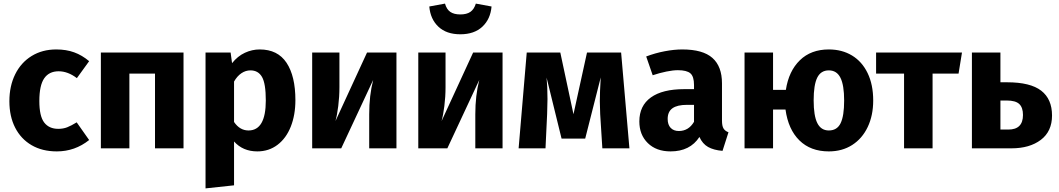

<svg xmlns="http://www.w3.org/2000/svg" viewBox="-20 -822 5866 1064"><path d="M474 -483 406 -389Q356 -427 305 -427Q252 -427 225 -388Q198 -349 198 -262Q198 -178 225 -143Q252 -108 303 -108Q330 -108 352 -116.5Q374 -125 405 -144L474 -46Q395 17 295 17Q214 17 155 -17.5Q96 -52 64 -114.5Q32 -177 32 -261Q32 -345 64 -410Q96 -475 155 -511.5Q214 -548 292 -548Q347 -548 391 -532Q435 -516 474 -483Z M839 -414H697V0H539V-531H997V0H839Z M1617 -267Q1617 -185 1591.5 -120.5Q1566 -56 1518 -19.5Q1470 17 1406 17Q1326 17 1277 -38V205L1119 222V-531H1258L1266 -472Q1297 -511 1337 -529.5Q1377 -548 1419 -548Q1519 -548 1568 -474Q1617 -400 1617 -267ZM1453 -265Q1453 -359 1432 -395.5Q1411 -432 1368 -432Q1341 -432 1317.5 -416Q1294 -400 1277 -370V-146Q1309 -99 1357 -99Q1453 -99 1453 -265Z M2177 0H2026V-189Q2026 -293 2048 -379L1871 0H1710V-531H1861V-339Q1861 -286 1854.5 -234.5Q1848 -183 1839 -151L2014 -531H2177Z M2765 0H2614V-189Q2614 -293 2636 -379L2459 0H2298V-531H2449V-339Q2449 -286 2442.5 -234.5Q2436 -183 2427 -151L2602 -531H2765ZM2359 -786 2446 -802Q2455 -770 2475.5 -756Q2496 -742 2531 -742Q2566 -742 2586.5 -756Q2607 -770 2617 -802L2704 -786Q2698 -716 2653 -674Q2608 -632 2531 -632Q2454 -632 2409.5 -674Q2365 -716 2359 -786Z M3468 0H3318L3306 -190Q3304 -240 3304 -262Q3304 -311 3309 -393L3223 -54H3092L3009 -392Q3014 -340 3014 -273Q3014 -246 3012 -190L3003 0H2854L2899 -531H3085L3158 -189L3233 -531H3422Z M4017 -89 3984 14Q3935 10 3904 -7.5Q3873 -25 3856 -63Q3804 17 3696 17Q3617 17 3570 -29Q3523 -75 3523 -149Q3523 -236 3587 -282Q3651 -328 3772 -328H3826V-351Q3826 -398 3806 -415.5Q3786 -433 3736 -433Q3710 -433 3673 -425.5Q3636 -418 3597 -405L3561 -509Q3611 -528 3663.5 -538Q3716 -548 3761 -548Q3875 -548 3928 -501Q3981 -454 3981 -360V-154Q3981 -124 3989.5 -110Q3998 -96 4017 -89ZM3826 -147V-241H3787Q3733 -241 3706.5 -222Q3680 -203 3680 -163Q3680 -131 3696.5 -113.5Q3713 -96 3742 -96Q3796 -96 3826 -147Z M4819 -265Q4819 -182 4788.5 -118Q4758 -54 4702.5 -18.5Q4647 17 4573 17Q4472 17 4410 -44Q4348 -105 4333 -215H4264V0H4106V-531H4264V-324H4335Q4351 -428 4412.5 -488Q4474 -548 4573 -548Q4646 -548 4701.5 -514.5Q4757 -481 4788 -417Q4819 -353 4819 -265ZM4658 -265Q4658 -350 4637.5 -391Q4617 -432 4573 -432Q4529 -432 4509 -392Q4489 -352 4489 -266Q4489 -180 4509.5 -139.5Q4530 -99 4573 -99Q4619 -99 4638.5 -139.5Q4658 -180 4658 -265Z M5292 -414H5148V0H4990V-414H4835V-531H5311Z M5810 -182Q5810 -94 5748 -47Q5686 0 5585 0H5366V-531H5524V-366H5561Q5690 -366 5750 -319.5Q5810 -273 5810 -182ZM5649 -185Q5649 -226 5628.5 -245.5Q5608 -265 5559 -265H5524V-104H5568Q5649 -104 5649 -185Z"/></svg>

Font: FiraGOUPP
Style: Bold
Weight: 700
Designer: bBox Type
Foundry: bBox Type GmbH
Version: Version 1.001